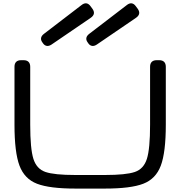

<svg xmlns="http://www.w3.org/2000/svg" viewBox="-20 -1109 1075 1145"><path d="M66.4 -365.2V-710.9Q66.4 -730 76.4 -740Q86.4 -750 105.5 -750H121.1Q140.1 -750 150.1 -740Q160.2 -730 160.2 -710.9V-365.2Q160.2 -221.7 179.2 -161.6Q198.2 -101.6 251 -83.5Q303.7 -65.4 429.2 -65.4H606Q731.4 -65.4 784.2 -83.5Q836.9 -101.6 856 -161.6Q875 -221.7 875 -365.2V-710.9Q875 -730 885 -740Q895 -750 914.1 -750H929.7Q948.7 -750 958.7 -740Q968.8 -730 968.8 -710.9V-365.2Q968.8 -200.7 939 -121.3Q909.2 -42 834.2 -13.2Q759.3 15.6 606 15.6H429.2Q275.9 15.6 200.9 -13.2Q126 -42 96.2 -121.3Q66.4 -200.7 66.4 -365.2ZM520 -1071.8 531.2 -1056.6Q542.5 -1041 539.8 -1027.3Q537.1 -1013.7 520.5 -1002.4L288.1 -843.8Q272.9 -833.5 259.8 -835.2Q246.6 -836.9 237.3 -849.6L231.9 -857.4Q222.7 -870.1 225.1 -883.1Q227.5 -896 242.2 -907.2L465.3 -1078.1Q481 -1090.8 494.9 -1089.1Q508.8 -1087.4 520 -1071.8ZM790 -1071.8 801.3 -1056.6Q812.5 -1041 809.8 -1027.3Q807.1 -1013.7 790.5 -1002.4L558.1 -843.8Q543 -833.5 529.8 -835.2Q516.6 -836.9 507.3 -849.6L502 -857.4Q492.7 -870.1 495.1 -883.1Q497.6 -896 512.2 -907.2L735.4 -1078.1Q751 -1090.8 764.9 -1089.1Q778.8 -1087.4 790 -1071.8Z"/></svg>

Font: Gyrochrome
Style: Regular
Weight: 400
Designer: David Moles
Foundry: David Moles
Version: Version 1.005;Glyphs 3.2.3 (3260)